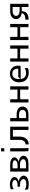

<svg xmlns="http://www.w3.org/2000/svg" viewBox="1488 -2038 555 3570"><g transform="rotate(-90 1765.0 -252.5)"><path d="M79 -203H115Q156 -203 180.5 -218.5Q205 -234 205 -260Q205 -277 182.5 -288.5Q160 -300 121 -302Q72 -302 32 -273V-332Q83 -345 120 -345Q180 -345 220 -320.5Q260 -296 260 -260Q260 -234 237 -213Q214 -192 176 -182Q223 -174 254 -148Q285 -122 285 -90Q285 -48 240.5 -21.5Q196 5 130 5Q77 5 25 -8V-70Q65 -41 128 -41Q169 -41 194.5 -54.5Q220 -68 220 -90Q220 -118 194.5 -137.5Q169 -157 129 -157H79Z M360 0V-340H491Q551 -340 588 -318Q625 -296 625 -260Q625 -235 602.5 -214Q580 -193 543 -183Q591 -176 623 -151.5Q655 -127 655 -95Q655 -52 615.5 -26Q576 0 512 0ZM420 -157V-45H499Q540 -45 565 -59Q590 -73 590 -95Q590 -123 565 -140Q540 -157 499 -157ZM420 -295V-203H480Q521 -203 545.5 -218.5Q570 -234 570 -260Q570 -276 546 -285.5Q522 -295 483 -295Z M735 -450V-499Q735 -506 737 -508Q739 -510 746 -510H795V-461Q795 -454 793 -452Q791 -450 784 -450ZM735 -340H795V-92L798 2L740 -2L735 -90Z M865 -54Q903 -54 926.5 -83Q950 -112 950 -160V-340H1195V0H1135V-290H1010V-160Q1010 -86 970 -40.5Q930 5 865 5Z M1295 0V-340H1355V-220H1425Q1490 -220 1530 -190Q1570 -160 1570 -110Q1570 -60 1530 -30Q1490 0 1425 0ZM1355 -45H1428Q1464 -45 1485.5 -63Q1507 -81 1507 -110Q1507 -139 1485.5 -157Q1464 -175 1428 -175H1355Z M1645 0V-340H1705V-205H1885V-340H1945V0H1885V-155H1705V0Z M2080 -170Q2080 -161 2081 -153L2120 -190H2273Q2273 -300 2180 -300Q2080 -300 2080 -170ZM2180 -345Q2248 -345 2289 -303Q2330 -261 2330 -193V-175Q2330 -145 2300 -145H2081Q2093 -45 2195 -45Q2247 -45 2285 -72V-8Q2241 5 2195 5Q2116 5 2068 -43Q2020 -91 2020 -170Q2020 -249 2064 -297Q2108 -345 2180 -345Z M2405 0V-340H2465V-205H2645V-340H2705V0H2645V-155H2465V0Z M2805 0V-340H2865V-205H3045V-340H3105V0H3045V-155H2865V0Z M3420 -165V-295H3347Q3306 -295 3280.5 -277Q3255 -259 3255 -230Q3255 -201 3280.5 -183Q3306 -165 3347 -165ZM3480 -340V0H3420V-125H3343Q3339 -65 3309 -36Q3279 -7 3225 0L3185 5V-59L3225 -61Q3294 -67 3307 -127Q3255 -133 3225 -160.5Q3195 -188 3195 -230Q3195 -279 3234.5 -309.5Q3274 -340 3338 -340Z"/></g></svg>

Font: Glametrix
Style: Regular
Weight: 500
Designer: gluk
Foundry: gluk
Version: Version 0.40